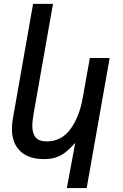

<svg xmlns="http://www.w3.org/2000/svg" viewBox="-20 -810 640 998"><path d="M208 17Q127.5 17 84.8 -24.8Q42 -66.5 42 -140.5Q42 -167 47 -194L152 -790H255.5L157 -232Q148 -183.5 148 -155Q148 -117 165 -96Q182 -75 224 -75Q298.5 -75 345.5 -138Q392.5 -201 410.5 -304L447 -508.5H550L430.5 167.5H327.5L371 -67Q342.5 -35.5 318.8 -17.5Q295 0.5 268.8 8.8Q242.5 17 208 17Z"/></svg>

Font: JuliaMono MediumItalic
Style: Regular
Weight: 500
Italic angle: -9°
Monospace: yes
Designer: cormullion
Foundry: corm
Version: Version 0.049; ttfautohint (v1.8.4)